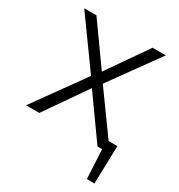

<svg xmlns="http://www.w3.org/2000/svg" viewBox="-197 -790 1042 1117"><g transform="rotate(30 324.0 -231.5)"><path d="M610 -60 603 195H552L542 0H511L313 -278L120 0H31L273 -337L42 -658H124L315 -390L501 -658H590L355 -332L551 -60Z"/></g></svg>

Font: Ysabeau
Style: Regular
Weight: 400
Designer: Christian Thalmann (Catharsis Fonts)
Version: Version 0.003